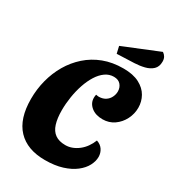

<svg xmlns="http://www.w3.org/2000/svg" viewBox="-213 -997 1022 1133"><g transform="rotate(30 298.5 -430.5)"><path d="M273.3 20.3Q152.3 20.3 87.3 -48.3Q22.3 -117 22.3 -252Q22.3 -318.3 38.5 -380.7Q54.7 -443 86.3 -497.2Q118 -551.3 164.5 -592.7Q211 -634 271.3 -657Q331.7 -680 405.7 -680Q472.7 -680 514.8 -657.8Q557 -635.7 577.2 -599.8Q597.3 -564 597.3 -522.7Q597.3 -480.7 578.2 -443Q559 -405.3 525.2 -381.7Q491.3 -358 447 -358Q399.3 -358 369.8 -382.3Q340.3 -406.7 340.3 -442.7Q340.3 -455.3 343 -465Q348 -464.3 353 -463.3Q358 -462.3 362.7 -462.3Q389.7 -463 407.8 -475Q426 -487 435.3 -506.2Q444.7 -525.3 444.7 -545.3Q444.7 -571.7 428.7 -590.5Q412.7 -609.3 381.7 -609.3Q350 -609.3 323.7 -590.5Q297.3 -571.7 276.8 -539Q256.3 -506.3 242.2 -464.5Q228 -422.7 220.7 -376.2Q213.3 -329.7 213.3 -284.7Q213.3 -229.7 225.2 -192Q237 -154.3 263.7 -135.3Q290.3 -116.3 333.7 -116.3Q357.7 -116.3 380 -125Q402.3 -133.7 422 -149.2Q441.7 -164.7 457 -186.2Q472.3 -207.7 482.3 -233.3Q510.3 -224.3 524.8 -202.5Q539.3 -180.7 539.3 -153.7Q539.3 -124.7 523.2 -93.8Q507 -63 473.8 -37.2Q440.7 -11.3 390.5 4.5Q340.3 20.3 273.3 20.3ZM327.3 -734.7 316.3 -782.3 558.3 -881Q571.3 -872 578.2 -859.8Q585 -847.7 585 -829.3Q585 -795 564.7 -775.8Q544.3 -756.7 512.3 -748.7Q480.3 -740.7 445.3 -739.3Z"/></g></svg>

Font: Sansita Swashed Light
Style: Regular
Weight: 300
Designer: Pablo Cosgaya
Foundry: Omnibus-Type
Version: Version 1.003